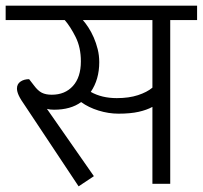

<svg xmlns="http://www.w3.org/2000/svg" viewBox="-29 -650 717 679"><path d="M303 -27 249 9 61 -274Q44 -298 37.5 -312Q31 -326 31 -337Q31 -353 43.5 -361.5Q56 -370 74 -370L91 -348Q105 -329 119 -322Q133 -315 154 -315Q201 -315 229 -346Q257 -377 257 -433Q257 -482 238.5 -519Q220 -556 200 -579H-9V-630H668V-579H573V0H510V-272Q490 -261 461 -254.5Q432 -248 390 -248Q355 -248 319.5 -259Q284 -270 258 -289Q221 -262 162 -262Q147 -262 137 -265ZM384 -303Q427 -303 459 -313.5Q491 -324 510 -340V-579H264Q273 -569 283.5 -553Q294 -537 302.5 -517.5Q311 -498 316.5 -476Q322 -454 322 -430Q322 -369 292 -325Q331 -303 384 -303Z"/></svg>

Font: Mukta Light
Style: Regular
Weight: 300
Designer: Girish Dalvi and Yashodeep Gholap
Foundry: Ek Type
Version: Version 2.538;PS 1.002;hotconv 16.6.51;makeotf.lib2.5.65220;